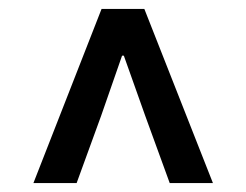

<svg xmlns="http://www.w3.org/2000/svg" viewBox="-20 -690 553 431"><path d="M55 -279 208 -670H304L458 -279H361L306 -430L258 -565H254L207 -430L152 -279Z"/></svg>

Font: Source Sans 3 ExtraLight SemiBold
Style: Regular
Weight: 600
Version: Version 3.052;hotconv 1.1.0;makeotfexe 2.6.0